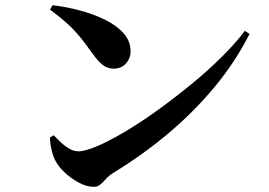

<svg xmlns="http://www.w3.org/2000/svg" viewBox="-20 -724 1040 741"><path d="M342 -3Q314 -3 283.5 -19.5Q253 -36 229 -59Q205 -82 195 -102Q185 -119 179 -145.5Q173 -172 173 -193L187 -202Q199 -190 214 -175.5Q229 -161 247 -150.5Q265 -140 282 -140Q309 -140 356.5 -160.5Q404 -181 464.5 -217Q525 -253 590 -300Q655 -347 718.5 -399Q782 -451 835.5 -504Q889 -557 925 -605L943 -593Q887 -483 807.5 -387.5Q728 -292 630 -209.5Q532 -127 416 -56Q400 -46 389 -33.5Q378 -21 367.5 -12Q357 -3 342 -3ZM419 -459Q395 -459 377.5 -472.5Q360 -486 341 -512Q323 -537 308 -557Q293 -577 275.5 -597Q258 -617 233.5 -638.5Q209 -660 173 -687L183 -704Q234 -698 287 -684Q340 -670 385 -648Q430 -626 457 -595.5Q484 -565 484 -526Q484 -499 466 -479Q448 -459 419 -459Z"/></svg>

Font: Noto Serif TC
Style: Bold
Weight: 700
Designer: Ryoko NISHIZUKA 西塚涼子 (kana & ideographs); Frank Grießhammer (Latin, Greek & Cyrillic); Wenlong ZHANG 张文龙 (bopomofo); San
Foundry: Adobe
Version: Version 2.002-H1;hotconv 1.1.0;makeotfexe 2.6.0